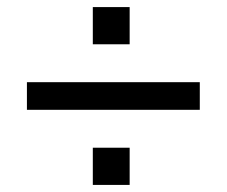

<svg xmlns="http://www.w3.org/2000/svg" viewBox="-20 -556 640 542"><path d="M56 -246V-324H544V-246ZM242 -34V-139H346V-34ZM242 -431V-536H346V-431Z"/></svg>

Font: Nunito Sans 6pt SemiBold
Style: Regular
Weight: 600
Version: Version 3.101;gftools[0.9.27]